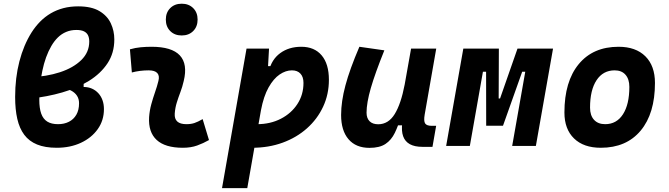

<svg xmlns="http://www.w3.org/2000/svg" viewBox="-20 -776 3556 1021"><path d="M141.6 -252V-365.2Q227.5 -368.7 298.6 -391.8Q369.6 -415 412.1 -456.5Q454.6 -498 454.6 -555.2Q454.6 -575.2 447.8 -588.9Q440.9 -602.5 426 -609.6Q411.1 -616.7 386.2 -616.7Q356.9 -616.7 332.3 -606.4Q307.6 -596.2 287.8 -576.9Q268.1 -557.6 252.9 -531.2Q221.2 -476.6 205.1 -399.4Q189 -322.3 189 -244.6Q189 -200.2 199.2 -171.6Q209.5 -143.1 231.4 -129.4Q253.4 -115.7 288.6 -115.7Q321.3 -115.7 346.4 -128.4Q371.6 -141.1 386 -166Q400.4 -190.9 400.4 -227.1Q400.4 -250 389.4 -266.8Q378.4 -283.7 357.9 -294.4Q337.4 -305.2 307.6 -310.1L424.8 -338.4V-313.5Q449.2 -313.5 469 -304.7Q488.8 -295.9 503.2 -280Q517.6 -264.2 525.1 -242.9Q532.7 -221.7 532.7 -195.8Q532.7 -135.7 499.8 -89.4Q466.8 -43 410.2 -16.6Q353.5 9.8 281.7 9.8Q219.7 9.8 177.2 -7.6Q134.8 -24.9 109.1 -59.1Q83.5 -93.3 72 -143.6Q60.5 -193.8 60.5 -260.3Q60.5 -361.8 83 -449Q105.5 -536.1 147.9 -603.5Q168.5 -635.7 193.8 -661.4Q219.2 -687 250 -705.1Q280.8 -723.1 317.1 -732.7Q353.5 -742.2 395.5 -742.2Q466.3 -742.2 508.3 -717.3Q550.3 -692.4 569.1 -652.3Q587.9 -612.3 587.9 -566.4Q587.9 -494.1 551.8 -439.5Q515.6 -384.8 453.4 -346.2Q391.1 -307.6 310.8 -284.4Q230.5 -261.2 141.6 -252Z M946.3 -587.4Q908.7 -587.4 885.3 -610.8Q861.8 -634.3 861.8 -671.9Q861.8 -709.5 885.3 -732.9Q908.7 -756.3 946.3 -756.3Q983.9 -756.3 1007.3 -732.9Q1030.8 -709.5 1030.8 -671.9Q1030.8 -634.3 1007.3 -610.8Q983.9 -587.4 946.3 -587.4ZM1057.6 -142.6 1091.3 -31.2Q1061.5 -14.2 1028.3 -2.2Q995.1 9.8 952.1 9.8Q858.4 9.8 813.2 -31.7Q768.1 -73.2 772.9 -153.3Q775.4 -188 784.4 -221.2Q793.5 -254.4 804.4 -285.6Q815.4 -316.9 822.3 -345.2Q829.6 -373 816.4 -387.5Q803.2 -401.9 770.5 -401.9Q724.1 -401.9 681.2 -390.6L670.9 -513.7Q699.7 -522 728.5 -524.7Q757.3 -527.3 786.1 -527.3Q893.6 -527.3 936.3 -481.4Q979 -435.5 957 -345.2Q949.7 -313.5 939.2 -285.9Q928.7 -258.3 920.2 -231Q911.6 -203.6 909.2 -172.4Q905.3 -115.7 971.2 -115.7Q995.6 -115.7 1013.9 -121.8Q1032.2 -127.9 1057.6 -142.6Z M1294.9 224.6H1160.6L1291 -517.6H1410.6L1403.8 -395ZM1321.3 9.8Q1290.5 9.8 1260.7 7.1Q1231 4.4 1200.2 0L1258.3 -127.9Q1285.2 -115.7 1347.2 -115.7Q1417.5 -115.7 1473.4 -144.5Q1529.3 -173.3 1561.5 -222.9Q1593.8 -272.5 1593.8 -335Q1593.8 -367.2 1577.6 -384.5Q1561.5 -401.9 1532.2 -401.9Q1499.5 -401.9 1467 -379.9Q1434.6 -357.9 1408.2 -311Q1381.8 -264.2 1367.7 -189.5L1387.2 -424.3H1429.7L1409.7 -397Q1423.8 -459.5 1470 -493.4Q1516.1 -527.3 1582 -527.3Q1651.9 -527.3 1690.4 -481.7Q1729 -436 1729 -351.6Q1729 -274.4 1698.2 -208.5Q1667.5 -142.6 1612.3 -93.5Q1557.1 -44.4 1482.9 -17.3Q1408.7 9.8 1321.3 9.8Z M1944.8 10.3Q1872.6 10.3 1833.3 -35.6Q1793.9 -81.5 1793.9 -164.6Q1793.9 -235.8 1816.9 -321.8Q1839.8 -407.7 1891.1 -527.3L2023.9 -508.3Q1974.6 -386.2 1951.9 -307.6Q1929.2 -229 1929.2 -176.8Q1929.2 -147.5 1945.3 -131.3Q1961.4 -115.2 1991.2 -115.2Q2045.4 -115.2 2078.9 -169.4Q2112.3 -223.6 2131.8 -325.7L2127 -109.4H2094.7L2113.8 -160.6Q2098.1 -107.9 2079.6 -69.6Q2061 -31.2 2029.8 -10.5Q1998.5 10.3 1944.8 10.3ZM2226.6 4.9Q2185.1 4.9 2159.4 -9.3Q2133.8 -23.4 2123.8 -51.5Q2113.8 -79.6 2119.1 -122.1L2115.7 -234.9L2166 -517.6H2299.8L2238.3 -166.5Q2232.4 -132.3 2240.7 -119.6Q2249 -106.9 2275.9 -106.9H2299.3L2279.8 4.9Z M2601.6 -107.4 2633.3 -252.4H2639.2L2731.9 -517.6H2812.5L2791 -394.5H2756.8L2654.8 -107.4ZM2352.5 0 2443.8 -517.6H2569.8L2478.5 0ZM2565.4 -107.4 2564.9 -394.5H2530.8L2552.2 -517.6H2632.8L2631.8 -252.4H2635.7L2616.2 -107.4ZM2703.6 0 2794.9 -517.6H2920.9L2829.6 0Z M3174.8 9.8Q3083.5 9.8 3032.5 -39.8Q2981.4 -89.4 2981.4 -177.7Q2981.4 -342.8 3057.6 -435.1Q3133.8 -527.3 3269.5 -527.3Q3360.8 -527.3 3411.9 -476.6Q3462.9 -425.8 3462.9 -335Q3462.9 -172.4 3386.8 -81.3Q3310.8 9.8 3174.8 9.8ZM3198.1 -115.7Q3258.8 -115.7 3292.7 -168.2Q3326.7 -220.7 3326.7 -314Q3326.7 -355.2 3306.2 -378.5Q3285.8 -401.9 3248.5 -401.9Q3186.9 -401.9 3152.3 -349.5Q3117.7 -297.1 3117.7 -203.6Q3117.7 -162.1 3138.9 -138.9Q3160.1 -115.7 3198.1 -115.7Z"/></svg>

Font: Cascadia Mono NF
Style: Italic
Weight: 400
Italic angle: -10°
Monospace: yes
Designer: Aaron Bell
Foundry: Saja Typeworks
Version: Version 2404.023